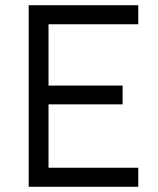

<svg xmlns="http://www.w3.org/2000/svg" viewBox="-20 -716 604 736"><path d="M90 0V-696H510V-623H166V-388H450V-316H166V-73H510V0Z"/></svg>

Font: TitilliumText22L Rg
Style: Regular
Weight: 400
Designer: Campivisivi
Foundry: Campivisivi
Version: 1.000